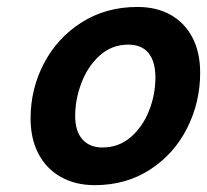

<svg xmlns="http://www.w3.org/2000/svg" viewBox="-20 -523 599 555"><path d="M377.4 -502.9Q433.1 -502.9 473.9 -479.7Q514.6 -456.5 536.6 -413.8Q558.6 -371.1 558.6 -313Q558.6 -227.5 521 -152.8Q483.4 -78.1 414.1 -33Q344.7 12.2 253.9 12.2Q197.8 12.2 155.8 -11.5Q113.8 -35.2 91.1 -78.6Q68.4 -122.1 68.4 -180.7Q68.4 -266.1 107.2 -340.1Q146 -414.1 216.3 -458.5Q286.6 -502.9 377.4 -502.9ZM197.3 -188Q197.3 -144 218 -120.4Q238.8 -96.7 276.4 -96.7Q322.8 -96.7 357.4 -126.2Q392.1 -155.8 410.6 -202.4Q429.2 -249 429.2 -298.8Q429.2 -345.2 409.4 -369.6Q389.6 -394 350.6 -394Q303.2 -394 268.3 -362.5Q233.4 -331.1 215.3 -283.2Q197.3 -235.4 197.3 -188Z"/></svg>

Font: Lesson One
Style: Bold Italic
Weight: 700
Italic angle: -14°
Designer: But Ko, Victor Gaultney, Annie Olsen, Julie Remington, Don Collingsworth, Eric Hays, Becca Hirsbrunner
Version: Version 1.100